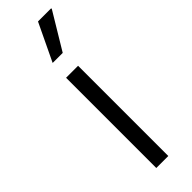

<svg xmlns="http://www.w3.org/2000/svg" viewBox="-256 -759 769 769"><g transform="rotate(-45 128.5 -375.0)"><path d="M95 0V-511H163V0ZM99 -591 175 -750H249L250 -747L156 -591Z"/></g></svg>

Font: Chivo ExtraLight
Style: Regular
Weight: 250
Designer: Hector Gatti
Foundry: Omnibus-Type
Version: Version 2.002